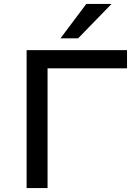

<svg xmlns="http://www.w3.org/2000/svg" viewBox="-20 -961 699 981"><path d="M116 0V-705H629V-612H223V0ZM289 -765 421 -941H550L379 -765Z"/></svg>

Font: Nunito Sans 7pt SemiExpanded Medium
Style: Regular
Weight: 500
Width: 6
Designer: Vernon Adams
Foundry: Vernon Adams
Version: Version 3.101;gftools[0.9.27]